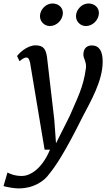

<svg xmlns="http://www.w3.org/2000/svg" viewBox="-83 -826 626 1093"><path d="M-40.5 156.2 -63 233.4C-43.5 239.3 0 246.6 21.5 246.6C114.3 246.6 171.9 200.2 195.8 166C235.8 118.2 291.5 31.7 385.3 -157.2C433.1 -249.5 501.5 -364.7 501.5 -474.6C501.5 -535.2 481.9 -567.4 439 -567.4C412.1 -567.4 391.6 -550.8 391.6 -514.6C391.6 -494.1 410.6 -471.2 406.2 -438.5C391.6 -326.7 355.5 -264.6 313.5 -165L235.8 -10.3L226.1 -144L184.6 -501C178.2 -541.5 168 -567.9 119.6 -567.9C68.8 -567.9 22 -519 14.2 -506.8L28.3 -477.5C52.2 -498 61 -498.5 68.4 -498.5C78.1 -498.5 82 -491.2 87.9 -471.2L170.9 25.9H201.7C153.3 142.1 83 175.8 42 175.8C-5.4 175.8 -31.7 159.7 -40.5 156.2ZM405.8 -677.7C444.8 -677.7 478.5 -711.9 480 -750C481.4 -780.3 457.5 -806.2 420.4 -806.2C384.8 -806.2 351.1 -773.4 349.6 -736.3C348.1 -704.6 374 -677.7 405.8 -677.7ZM200.7 -677.7C239.7 -677.7 273.4 -711.9 274.9 -750C276.4 -780.3 252.4 -806.2 215.3 -806.2C179.7 -806.2 146 -773.4 144.5 -736.3C143.1 -704.6 168.9 -677.7 200.7 -677.7Z"/></svg>

Font: Merriweather
Style: Italic
Weight: 400
Italic angle: -7.5°
Designer: Eben Sorkin
Foundry: Eben Sorkin
Version: Version 1.001